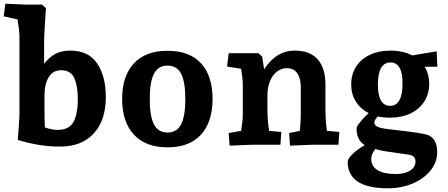

<svg xmlns="http://www.w3.org/2000/svg" viewBox="-28 -781 2416 1036"><path d="M68 -26Q71 -60 73 -94L77 -160V-591Q77 -608 67 -676L-8 -693L1 -761L114 -756H199L220 -737Q210 -602 210 -561V-437Q237 -472 270.5 -490Q304 -508 352 -508Q449 -508 496 -439Q543 -370 543 -257Q543 -133 478.5 -61.5Q414 10 294 10Q185 10 68 -26ZM214 -93Q255 -80 283 -80Q345 -80 368.5 -123.5Q392 -167 392 -245Q392 -316 373 -359Q354 -402 302 -402Q257 -402 234.5 -364Q212 -326 212 -267V-190Q212 -145 214 -93Z M631 -247Q631 -371 694.5 -439Q758 -507 876 -507Q994 -507 1056.5 -439.5Q1119 -372 1119 -247Q1119 -123 1056.5 -54.5Q994 14 876 14Q758 14 694.5 -54.5Q631 -123 631 -247ZM972 -247Q972 -338 949.5 -382.5Q927 -427 876 -427Q825 -427 802.5 -382.5Q780 -338 780 -247Q780 -155 802.5 -110.5Q825 -66 876 -66Q927 -66 949.5 -110.5Q972 -155 972 -247Z M1206 -63 1273 -75Q1282 -131 1282 -160V-329Q1282 -354 1273 -410L1197 -422L1206 -494H1366L1387 -475L1397 -407Q1463 -508 1561 -508Q1644 -508 1686 -461Q1728 -414 1728 -324V-190Q1728 -137 1736 -75L1803 -69L1798 0H1655Q1637 0 1537 5L1532 -63L1590 -75Q1595 -133 1595 -160V-312Q1595 -357 1576.5 -385Q1558 -413 1518 -413Q1491 -413 1467 -395Q1443 -377 1429 -343.5Q1415 -310 1415 -266V-190Q1415 -133 1424 -75L1490 -69L1485 0H1330L1211 5Z M1848 92Q1848 76 1873.5 51Q1899 26 1940 2Q1896 -24 1896 -88Q1896 -108 1961 -171Q1917 -193 1892 -233Q1867 -273 1867 -326Q1867 -380 1893.5 -421.5Q1920 -463 1968 -485.5Q2016 -508 2079 -508Q2146 -508 2196 -482L2328 -504L2332 -421H2264Q2288 -379 2288 -329Q2288 -275 2261.5 -233.5Q2235 -192 2187 -169Q2139 -146 2076 -146Q2039 -146 2011 -153Q1992 -133 1992 -120Q1992 -104 2011 -96Q2030 -88 2077 -83Q2181 -71 2221 -65Q2261 -59 2280 -53Q2331 -33 2331 40Q2331 94 2295.5 138.5Q2260 183 2199 209Q2138 235 2065 235Q1957 235 1902.5 199Q1848 163 1848 92ZM2144 -331Q2144 -444 2079 -444Q2011 -444 2011 -324Q2011 -210 2077 -210Q2144 -210 2144 -331ZM2107 158Q2156 158 2185 139.5Q2214 121 2214 90Q2214 60 2180 54L2050 35Q2019 30 1997 23Q1975 52 1975 76Q1975 116 2009 137Q2043 158 2107 158Z"/></svg>

Font: Andada Pro ExtraBold
Style: Regular
Weight: 800
Designer: Carolina Giovagnoli
Foundry: Huerta Tipografica
Version: Version 3.005; ttfautohint (v1.8.4)